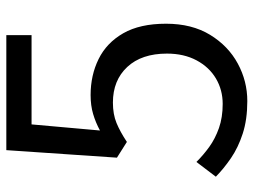

<svg xmlns="http://www.w3.org/2000/svg" viewBox="-116 -657 787 595"><g transform="rotate(-90 277.5 -359.5)"><path d="M261.8 13.4Q204.7 13.4 161.2 -0.7Q117.8 -14.8 85.2 -37.1Q52.6 -59.4 27.4 -84.1L73.1 -144.3Q94.1 -123.1 119.6 -104.6Q145.1 -86.2 178.1 -74.5Q211.1 -62.9 252.9 -62.9Q296.2 -62.9 331.7 -83.8Q367.1 -104.8 388 -143.9Q408.9 -183 408.9 -235.6Q408.9 -314.2 367.5 -358.6Q326 -403.1 257.2 -403.1Q220.8 -403.1 193.8 -391.9Q166.9 -380.8 135.2 -359.8L86.4 -390.6L109.7 -733.4H466.1V-655.2H189.5L170.6 -443.2Q195.5 -456.7 221.7 -464.4Q247.9 -472.2 280.5 -472.2Q341.7 -472.2 391.9 -447.5Q442.2 -422.8 471.9 -371.1Q501.5 -319.4 501.5 -238.4Q501.5 -158.5 467.1 -102Q432.6 -45.6 378 -16.1Q323.5 13.4 261.8 13.4Z"/></g></svg>

Font: Noto Sans TC Thin
Style: Regular
Weight: 100
Designer: Ryoko NISHIZUKA 西塚涼子 (kana, bopomofo & ideographs); Paul D. Hunt (Latin, Greek & Cyrillic); Sandoll Communications 산돌커뮤니
Foundry: Adobe
Version: Version 2.004-H2;hotconv 1.0.118;makeotfexe 2.5.65603